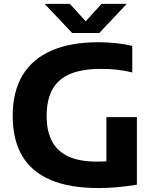

<svg xmlns="http://www.w3.org/2000/svg" viewBox="-20 -969 802 998"><path d="M493.5 8.5Q343.5 8.5 244.2 -33.2Q145 -75 95.5 -158.5Q46 -242 46 -367.5Q46 -492.5 97.2 -577.8Q148.5 -663 248 -706.2Q347.5 -749.5 492 -749.5Q535.5 -749.5 580 -745Q624.5 -740.5 667.5 -730.5V-592.5Q626.5 -602.5 586.2 -606.8Q546 -611 506 -611Q409.5 -611 346.8 -585.5Q284 -560 253.2 -505.8Q222.5 -451.5 222.5 -365.5Q222.5 -286 251 -233.5Q279.5 -181 337 -155Q394.5 -129 482 -129Q517 -129 551.5 -131.8Q586 -134.5 614.5 -139L533 -67.5V-360H691.5V-9Q640 -0.5 591.5 4Q543 8.5 493.5 8.5ZM355 -797.5 212 -949H343L439.5 -843H411.5L508 -949H639L496 -797.5Z"/></svg>

Font: Encode Sans SemiExpanded
Style: Bold
Weight: 700
Width: 6
Designer: Multiple Designers
Foundry: Impallari Type
Version: Version 3.002